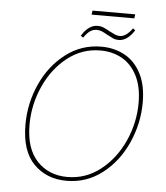

<svg xmlns="http://www.w3.org/2000/svg" viewBox="-59 -931 854 989"><g transform="rotate(5 368.0 -436.5)"><path d="M86 -264Q86 -375 131.5 -475Q177 -575 258 -636.5Q339 -698 441 -698Q508 -698 561.5 -669Q615 -640 646.5 -580Q678 -520 678 -430Q678 -322 633 -221Q588 -120 506.5 -57Q425 6 322 6Q218 6 152 -61Q86 -128 86 -264ZM657 -426Q657 -509 628 -566Q599 -623 549.5 -650.5Q500 -678 438 -678Q343 -678 267.5 -618.5Q192 -559 149.5 -464Q107 -369 107 -266Q107 -142 167.5 -78Q228 -14 324 -14Q419 -14 495 -73.5Q571 -133 614 -228Q657 -323 657 -426ZM379 -879H600L597 -858H376ZM330 -745Q366 -803 412 -803Q429 -803 443.5 -797Q458 -791 477 -780Q494 -771 506 -766Q518 -761 530 -761Q563 -761 595 -806L607 -797Q571 -740 526 -740Q510 -740 497.5 -745.5Q485 -751 465 -762Q448 -772 436 -777Q424 -782 409 -782Q391 -782 375.5 -771.5Q360 -761 343 -736Z"/></g></svg>

Font: Bitter Pro Thin
Style: Italic
Weight: 250
Italic angle: -9°
Designer: Sol Matas, and Bitter project Authors
Foundry: Sol Matas
Version: Version 1.010